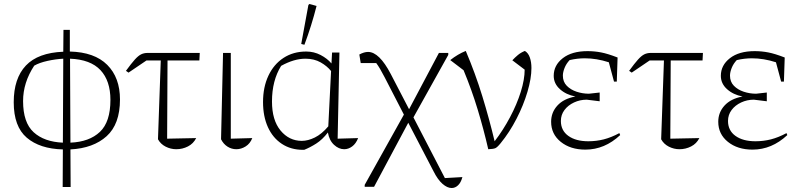

<svg xmlns="http://www.w3.org/2000/svg" viewBox="-20 -745 4021 965"><path d="M295 195 296 6Q180 3 114.5 -53Q49 -109 49 -231Q49 -351 110 -415.5Q171 -480 298 -485L299 -595H331V-486Q455 -483 519 -419Q583 -355 583 -245Q583 -121 516 -60.5Q449 0 334 6L335 195ZM535 -243Q535 -339 485 -392.5Q435 -446 332 -450L334 -28Q429 -32 482 -82Q535 -132 535 -243ZM96 -237Q96 -129 149 -80.5Q202 -32 296 -28L298 -450Q260 -448 219 -439Q178 -430 152 -415Q96 -330 96 -237Z M626 -380 613 -389Q640 -426 657.5 -445.5Q675 -465 689.5 -472Q704 -479 722 -479H984L982 -441H822L820 -48L966 -51Q952 -23 924.5 -9Q897 5 866 5Q838 5 812.5 -8Q787 -21 774 -45L788 -441H716Z M1091 -45 1101 -479H1140V-48L1248 -51Q1237 -23 1214.5 -9Q1192 5 1168 5Q1144 5 1123.5 -8Q1103 -21 1091 -45Z M1509 8Q1506 8 1502 8Q1442 8 1396.5 -22Q1351 -52 1326.5 -106Q1302 -160 1302 -232Q1302 -307 1329 -364.5Q1356 -422 1405 -454Q1454 -486 1519 -486Q1558 -486 1591.5 -468.5Q1625 -451 1646 -426L1649 -481H1686L1677 -48L1780 -51Q1769 -23 1750 -9Q1731 5 1710 5Q1683 5 1659 -17Q1635 -39 1628 -79Q1600 -43 1569.5 -23.5Q1539 -4 1509 8ZM1347 -235Q1347 -141 1390 -89Q1433 -37 1497 -37Q1528 -37 1562.5 -54Q1597 -71 1630 -110L1644 -388Q1624 -413 1591.5 -431.5Q1559 -450 1515 -450Q1458 -450 1393 -414Q1347 -340 1347 -235ZM1510 -520 1494 -524 1530 -720 1535 -725 1571 -715Q1546 -616 1510 -520Z M1813 194V184L2010 -169L1913 -357Q1889 -404 1871 -428H1793L1786 -471Q1810 -484 1830 -484Q1886 -484 1944 -373L2036 -196L2186 -479H2233V-469L2058 -155L2216 150L2304 145Q2297 172 2282.5 186Q2268 200 2250 200Q2228 200 2204 179Q2180 158 2159 116L2032 -128L1860 194Z M2434 5Q2411 -95 2381 -194Q2351 -293 2310 -392L2243 -443Q2262 -458 2281.5 -469.5Q2301 -481 2321 -489Q2369 -376 2404 -262Q2439 -148 2466 -35Q2509 -91 2543.5 -156Q2578 -221 2597.5 -283.5Q2617 -346 2617 -395L2555 -442Q2568 -456 2583 -468.5Q2598 -481 2618 -489Q2635 -479 2643 -456Q2651 -433 2651 -403Q2651 -351 2631 -283.5Q2611 -216 2576 -148Q2541 -80 2496 -25Q2479 -4 2469 0Q2459 4 2434 5Z M2922 7Q2847 7 2798.5 -32Q2750 -71 2750 -133Q2750 -180 2781.5 -214.5Q2813 -249 2872 -260Q2825 -269 2794 -297Q2763 -325 2763 -364Q2763 -417 2808.5 -452.5Q2854 -488 2933 -488Q2968 -488 3001.5 -481.5Q3035 -475 3084 -456L3080 -335H3066L3040 -432Q2978 -452 2919 -452Q2882 -452 2843 -443Q2826 -425 2817.5 -403.5Q2809 -382 2809 -365Q2809 -334 2828.5 -314Q2848 -294 2878 -284Q2908 -274 2940 -274L2994 -280V-236L2929 -244Q2895 -244 2865 -230Q2835 -216 2817 -192Q2799 -168 2799 -137Q2799 -89 2836.5 -62Q2874 -35 2937 -35Q2977 -35 3014.5 -44.5Q3052 -54 3093 -76L3097 -66Q3019 7 2922 7Z M3155 -380 3142 -389Q3169 -426 3186.5 -445.5Q3204 -465 3218.5 -472Q3233 -479 3251 -479H3513L3511 -441H3351L3349 -48L3495 -51Q3481 -23 3453.5 -9Q3426 5 3395 5Q3367 5 3341.5 -8Q3316 -21 3303 -45L3317 -441H3245Z M3762 7Q3687 7 3638.5 -32Q3590 -71 3590 -133Q3590 -180 3621.5 -214.5Q3653 -249 3712 -260Q3665 -269 3634 -297Q3603 -325 3603 -364Q3603 -417 3648.5 -452.5Q3694 -488 3773 -488Q3808 -488 3841.5 -481.5Q3875 -475 3924 -456L3920 -335H3906L3880 -432Q3818 -452 3759 -452Q3722 -452 3683 -443Q3666 -425 3657.5 -403.5Q3649 -382 3649 -365Q3649 -334 3668.5 -314Q3688 -294 3718 -284Q3748 -274 3780 -274L3834 -280V-236L3769 -244Q3735 -244 3705 -230Q3675 -216 3657 -192Q3639 -168 3639 -137Q3639 -89 3676.5 -62Q3714 -35 3777 -35Q3817 -35 3854.5 -44.5Q3892 -54 3933 -76L3937 -66Q3859 7 3762 7Z"/></svg>

Font: Piazzolla ExtraLight
Style: Regular
Weight: 200
Designer: Juan Pablo del Peral
Foundry: Huerta Tipografica
Version: Version 1.330